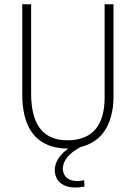

<svg xmlns="http://www.w3.org/2000/svg" viewBox="-20 -679 628 888"><path d="M504.9 -229.5V-659.2H463.9V-229.5Q463.9 -38.1 303.7 -30.3Q296.9 -30.3 291 -30.3Q146.5 -30.3 127 -192.4Q124 -216.8 124 -243.2V-659.2H83V-243.2Q83 -32.2 235.4 2Q262.7 7.8 293 7.8H295.9Q234.4 52.7 233.4 106.4Q233.4 165 291 183.6Q309.6 188.5 329.1 188.5Q348.6 188.5 371.1 183.6L369.1 154.3Q354.5 158.2 337.9 158.2Q286.1 158.2 273.4 119.1Q270.5 110.4 270.5 100.6Q272.5 43.9 352.5 1Q463.9 -26.4 494.1 -143.6Q504.9 -182.6 504.9 -229.5Z"/></svg>

Font: Yaldevi Colombo ExtraLight
Style: Regular
Weight: 275
Designer: Sol Matas, Denzil Rajitha, Kosala Senevirathne and Pathum Egodawatta
Foundry: Mooniak
Version: Version 1.020 ; ttfautohint (v1.6)